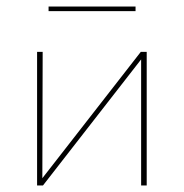

<svg xmlns="http://www.w3.org/2000/svg" viewBox="-20 -565 560 585"><path d="M427 0H410V-384L111 0H93V-407H110L109 -22L409 -407H427ZM128 -545H393V-531H128Z"/></svg>

Font: Ysabeau Thin
Style: Regular
Weight: 200
Designer: Christian Thalmann (Catharsis Fonts)
Version: Version 0.003